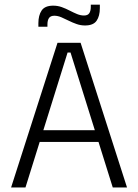

<svg xmlns="http://www.w3.org/2000/svg" viewBox="-20 -828 610 848"><path d="M29 0 234 -639H336L541 0H478L291.5 -596H278.5L92.5 0ZM138.5 -201V-253H431V-201ZM355.5 -715.5Q336 -715.5 317.8 -722Q299.5 -728.5 283 -736.8Q266.5 -745 250.8 -751.8Q235 -758.5 220 -758.5Q203.5 -758.5 196.5 -748.5Q189.5 -738.5 189.5 -720V-710H149.5V-725.5Q149.5 -760.5 164 -781.8Q178.5 -803 215 -803Q235 -803 253 -796.5Q271 -790 287.8 -781.2Q304.5 -772.5 320.2 -766Q336 -759.5 351 -759.5Q367.5 -759.5 374.2 -769.5Q381 -779.5 381 -798V-807.5H421V-792Q421 -757 406.5 -736.2Q392 -715.5 355.5 -715.5Z"/></svg>

Font: Anek Telugu Medium Light
Style: Regular
Weight: 300
Version: Version 1.003